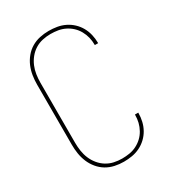

<svg xmlns="http://www.w3.org/2000/svg" viewBox="-182 -845 863 955"><g transform="rotate(-30 250.0 -367.5)"><path d="M247 8Q221 8 195.5 2.5Q170 -3 148 -16Q126 -29 109 -49.5Q92 -70 82 -94Q72 -118 68 -143.5Q64 -169 64 -195V-540Q64 -566 68 -591.5Q72 -617 82 -641Q92 -665 109 -685.5Q126 -706 148 -719Q170 -732 195.5 -737.5Q221 -743 247 -743Q271 -743 294.5 -739Q318 -735 339.5 -724.5Q361 -714 378.5 -697.5Q396 -681 407.5 -660.5Q419 -640 424.5 -616.5Q430 -593 430 -570Q430 -569 430 -568.5Q430 -568 430 -567H411Q411 -568 411 -568.5Q411 -569 411 -569Q411 -591 406 -611.5Q401 -632 390.5 -651Q380 -670 364.5 -684.5Q349 -699 330 -708.5Q311 -718 290 -721.5Q269 -725 247 -725Q224 -725 201 -720Q178 -715 158 -702.5Q138 -690 123 -671.5Q108 -653 99 -631.5Q90 -610 86.5 -586.5Q83 -563 83 -540V-195Q83 -172 86.5 -148.5Q90 -125 99 -103.5Q108 -82 123 -63.5Q138 -45 158 -32.5Q178 -20 201 -15Q224 -10 247 -10Q269 -10 290 -13.5Q311 -17 330 -26.5Q349 -36 364.5 -50.5Q380 -65 390.5 -84Q401 -103 406 -123.5Q411 -144 411 -166Q411 -166 411 -166.5Q411 -167 411 -168H430Q430 -167 430 -166.5Q430 -166 430 -165Q430 -142 424.5 -118.5Q419 -95 407.5 -74.5Q396 -54 378.5 -37.5Q361 -21 339.5 -10.5Q318 0 294.5 4Q271 8 247 8Z"/></g></svg>

Font: Iosevka SS04 Thin
Style: Regular
Weight: 100
Monospace: yes
Designer: Belleve Invis
Foundry: Belleve Invis
Version: Version 19.0.0; ttfautohint (v1.8.4)